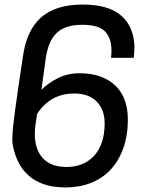

<svg xmlns="http://www.w3.org/2000/svg" viewBox="-20 -812 640 844"><path d="M273 -78Q309 -78 339.5 -90Q370 -102 392.5 -126Q415 -150 427.5 -186Q440 -222 440 -270Q440 -330 405 -365.5Q370 -401 307 -401Q201 -401 143 -311Q138 -280 135.5 -260.5Q133 -241 133 -224Q133 -155 168.5 -116.5Q204 -78 273 -78ZM162 -417Q190 -446 233.5 -468Q277 -490 330 -490Q383 -490 423 -475Q463 -460 489.5 -433.5Q516 -407 529 -370Q542 -333 542 -288Q542 -215 521.5 -159Q501 -103 465 -65Q429 -27 378.5 -7.5Q328 12 268 12Q177 12 120 -29Q63 -70 42 -149Q37 -166 35 -183Q33 -200 35 -220Q36 -271 80 -558Q95 -676 159 -734Q223 -792 344 -792Q456 -792 512 -744Q568 -696 571 -607Q571 -601 570.5 -595Q570 -589 570 -583Q570 -578 569.5 -572Q569 -566 568 -558H468Q469 -566 469.5 -573.5Q470 -581 470 -589Q470 -645 441.5 -674Q413 -703 342 -703Q298 -703 268.5 -691.5Q239 -680 220.5 -658Q202 -636 192 -604Q182 -572 178 -532Z"/></svg>

Font: Tanohe Sans Medium
Style: Italic
Weight: 500
Designer: Village Type and Design LLC & Cristiano Sobral
Foundry: Cooper Hewitt Smithsonian Design Museum
Version: Version 1.00;September 29, 2021;FontCreator 13.0.0.2655 64-b